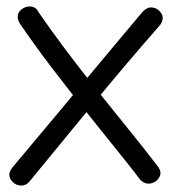

<svg xmlns="http://www.w3.org/2000/svg" viewBox="-20 -564 558 597"><path d="M41 -492Q35 -503 35 -511Q35 -519 38.5 -525Q42 -531 47 -535Q52 -539 58.5 -541.5Q65 -544 71 -544Q81 -544 88 -540Q95 -536 100 -526Q137 -472 183.5 -410Q230 -348 281 -284.5Q332 -221 380.5 -161Q429 -101 468 -50Q473 -44 476 -38Q479 -32 479 -26Q479 -18 473.5 -10Q468 -2 459.5 2.5Q451 7 441 7Q434 7 427.5 3.5Q421 0 416 -5Q399 -28 374.5 -58.5Q350 -89 322 -124Q294 -159 263.5 -197Q233 -235 202.5 -274Q172 -313 142.5 -351.5Q113 -390 87.5 -425.5Q62 -461 41 -492ZM72 0Q66 7 59.5 10Q53 13 46 13Q36 13 27.5 8Q19 3 14 -5Q9 -13 9 -21Q9 -27 12 -33Q15 -39 20 -45Q83 -120 151.5 -202Q220 -284 289 -367Q358 -450 423 -527Q430 -534 436.5 -537.5Q443 -541 448 -541Q459 -541 467 -536.5Q475 -532 480.5 -524Q486 -516 486 -508Q486 -502 483 -495Q480 -488 475 -483Q368 -361 269.5 -240.5Q171 -120 72 0Z"/></svg>

Font: Playpen Sans Light
Style: Regular
Weight: 300
Designer: Laura Meseguer, Veronika Burian, José Scaglione
Foundry: TypeTogether
Version: Version 1.001